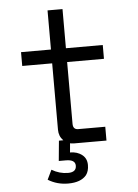

<svg xmlns="http://www.w3.org/2000/svg" viewBox="-60 -746 716 997"><g transform="rotate(-5 298.0 -247.5)"><path d="M70 -424V-496H226V-700H304V-496H496V-424H304V-102Q304 -72 331 -72H472V0H303Q269 0 248 -22Q226 -44 226 -78V-424ZM302 116Q302 84 253 84H216L226 -21H284L278 45Q316 45 341 65Q365 84 365 118Q365 150 350 170Q321 205 255 205Q197 205 150 176L174 126Q214 150 259 150Q302 150 302 116Z"/></g></svg>

Font: Rilu
Style: Regular
Weight: 500
Designer: Alí Sinisterra
Foundry: Alí Sinisterra
Version: 0.1